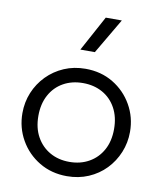

<svg xmlns="http://www.w3.org/2000/svg" viewBox="-86 -823 763 907"><g transform="rotate(10 296.0 -369.0)"><path d="M296 15Q222 15 163.5 -20Q105 -55 71.5 -113.8Q38 -172.5 38 -242.5Q38 -295 57.2 -341.5Q76.5 -388 111.5 -423.8Q146.5 -459.5 193.5 -479.8Q240.5 -500 296 -500Q370.5 -500 428.8 -465Q487 -430 520.5 -371.2Q554 -312.5 554 -242.5Q554 -190.5 534.8 -143.8Q515.5 -97 481 -61.2Q446.5 -25.5 399.2 -5.2Q352 15 296 15ZM296 -53.5Q349 -53.5 390 -76.8Q431 -100 454.2 -142.2Q477.5 -184.5 477.5 -242.5Q477.5 -300.5 454.2 -343Q431 -385.5 390 -408.5Q349 -431.5 296 -431.5Q243 -431.5 202 -408.5Q161 -385.5 137.8 -343Q114.5 -300.5 114.5 -242.5Q114.5 -184.5 138 -142.2Q161.5 -100 202.2 -76.8Q243 -53.5 296 -53.5ZM255.5 -585 347.5 -754.5H424.5L325 -585Z"/></g></svg>

Font: Geologica Cursive ExtraLight
Style: Regular
Weight: 250
Designer: Sindre Bremnes, Frode Helland
Foundry: Monokrom Skriftforlag AS
Version: Version 1.010;gftools[0.9.28]